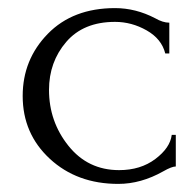

<svg xmlns="http://www.w3.org/2000/svg" viewBox="-20 -447 476 474"><path d="M414 -114V-36Q404 -36 383 -24Q328 7 272 7Q170 7 103 -55Q36 -117 36 -210Q36 -300 98 -363.5Q160 -427 264 -427Q315 -427 363 -402Q382 -391 398 -391V-315H388Q379 -351 342 -372Q305 -393 264 -393Q186 -393 143.5 -343.5Q101 -294 101 -225Q101 -147 149 -87Q197 -27 274 -27Q327 -27 363.5 -54.5Q400 -82 404 -114Z"/></svg>

Font: Forum
Style: Regular
Weight: 400
Designer: Denis Masharov
Foundry: Denis Masharov
Version: Version 1.000